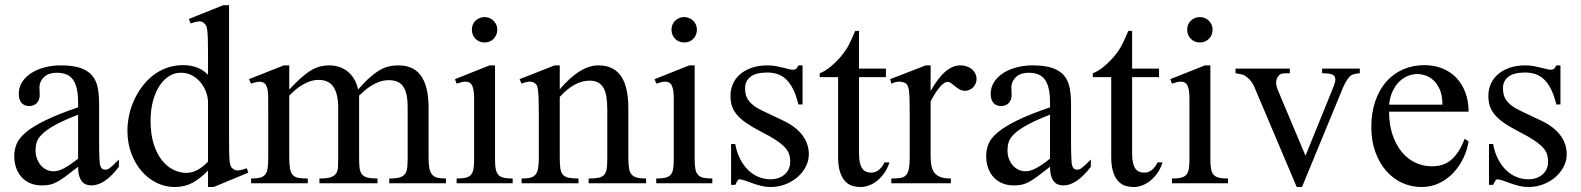

<svg xmlns="http://www.w3.org/2000/svg" viewBox="-20 -715 6167 749"><path d="M443.8 -64.5Q388.7 8.3 336.9 8.3Q326.2 8.3 316.7 4.9Q307.1 1.5 300 -6.8Q293 -15.1 288.8 -29.1Q284.7 -43 284.7 -64.5Q255.4 -41.5 236.1 -27.1Q216.8 -12.7 201.9 -4.9Q187 2.9 173.6 5.6Q160.2 8.3 142.6 8.3Q118.7 8.3 99.1 0.2Q79.6 -7.8 65.4 -22.7Q51.3 -37.6 43.5 -58.8Q35.6 -80.1 35.6 -106Q35.6 -130.9 44.7 -153.3Q53.7 -175.8 80.6 -198.5Q107.4 -221.2 156.2 -245.1Q205.1 -269 284.7 -296.4V-314.9Q284.7 -347.2 279.5 -369.1Q274.4 -391.1 264.2 -405Q253.9 -418.9 238.3 -425Q222.7 -431.2 201.2 -431.2Q170.4 -431.2 152.8 -415.3Q135.3 -399.4 133.8 -376.5L134.8 -347.2Q135.7 -326.2 124.3 -313.7Q112.8 -301.3 94.2 -301.3Q74.7 -301.3 64 -313.7Q53.2 -326.2 53.2 -348.1Q53.2 -374.5 66.7 -395.3Q80.1 -416 102.8 -430.4Q125.5 -444.8 155 -452.4Q184.6 -460 216.8 -460Q265.1 -460 294.7 -449.5Q324.2 -439 340.3 -419.2Q356.4 -399.4 361.6 -371.1Q366.7 -342.8 366.7 -307.6V-155.3Q366.7 -124 367.7 -104Q368.7 -84 369.1 -77.1Q371.6 -64 376.5 -58.6Q381.3 -53.2 390.6 -53.2Q395 -53.2 398.9 -54.4Q402.8 -55.7 408.2 -59.6Q413.6 -63.5 421.9 -71.3Q430.2 -79.1 443.8 -92.8ZM284.7 -267.6Q228 -245.6 195.1 -227.3Q162.1 -209 145 -192.4Q127.9 -175.8 123.3 -160.4Q118.7 -145 118.7 -128.9Q118.7 -111.3 124 -96.7Q129.4 -82 138.4 -71Q147.5 -60.1 159.9 -53.7Q172.4 -47.4 186.5 -46.9Q205.6 -45.9 229.7 -58.6Q253.9 -71.3 284.7 -96.2Z M813.5 14.6H791.5V-49.8Q761.7 -18.6 731 -2Q700.2 14.6 661.1 14.6Q624 14.6 590.6 -2Q557.1 -18.6 532 -47.9Q506.8 -77.1 491.9 -117.4Q477.1 -157.7 477.1 -205.1Q477.1 -233.9 483.4 -264.2Q489.7 -294.4 502.4 -322.8Q515.1 -351.1 533.7 -376.2Q552.2 -401.4 576.2 -420.2Q600.1 -439 629.9 -450Q659.7 -460.9 694.3 -460.9Q723.6 -460.9 747.8 -451.9Q772 -442.9 791.5 -423.3V-506.3Q791.5 -543.5 790.8 -564.9Q790 -586.4 788.3 -598.4Q786.6 -610.4 783.7 -615.2Q780.8 -620.1 776.4 -624.5Q768.1 -632.8 755.6 -631.6Q743.2 -630.4 723.6 -623.5L716.8 -641.1L851.1 -694.8H873.5V-177.2Q873.5 -141.1 874 -119.4Q874.5 -97.7 876 -85Q877.4 -72.3 880.4 -66.4Q883.3 -60.5 888.7 -56.6Q897.5 -49.3 910.4 -50.3Q923.3 -51.3 942.9 -58.6L948.7 -41.5ZM791.5 -315.9Q791.5 -334.5 784.4 -354.5Q777.3 -374.5 764.2 -391.4Q751 -408.2 731.9 -419.4Q712.9 -430.7 688.5 -431.2Q663.6 -432.1 641.6 -419.2Q619.6 -406.2 603.3 -381.8Q586.9 -357.4 577.1 -322.3Q567.4 -287.1 567.4 -244.1Q567.4 -189.9 580.1 -151.4Q592.8 -112.8 612.8 -88.4Q632.8 -64 657.2 -52.5Q681.6 -41 705.1 -40.5Q728.5 -40.5 749.5 -51.5Q770.5 -62.5 791.5 -84.5Z M1498.5 0V-18.6Q1524.9 -18.6 1539.3 -22.9Q1553.7 -27.3 1560.5 -37.1Q1567.4 -46.9 1568.8 -62.7Q1570.3 -78.6 1570.3 -101.1V-294.4Q1570.3 -324.7 1565.9 -345.2Q1561.5 -365.7 1552.2 -378.4Q1543 -391.1 1529.1 -396.7Q1515.1 -402.3 1496.6 -402.3Q1485.8 -402.3 1472.9 -399.7Q1460 -397 1445.6 -390.1Q1431.2 -383.3 1415 -371.6Q1398.9 -359.9 1380.9 -341.8V-101.1Q1380.9 -77.1 1382.6 -61.3Q1384.3 -45.4 1391.4 -35.9Q1398.4 -26.4 1412.8 -22.5Q1427.2 -18.6 1452.6 -18.6V0H1226.1V-18.6Q1254.4 -18.6 1269.5 -23.4Q1284.7 -28.3 1291.3 -38.6Q1297.9 -48.8 1298.6 -64.5Q1299.3 -80.1 1299.3 -101.1V-294.4Q1299.3 -324.2 1293.9 -345Q1288.6 -365.7 1278.8 -378.7Q1269 -391.6 1254.9 -397.5Q1240.7 -403.3 1223.1 -403.3Q1205.6 -403.3 1189.2 -397.7Q1172.9 -392.1 1158.4 -383.3Q1144 -374.5 1131.3 -363.5Q1118.7 -352.5 1108.4 -341.8V-101.1Q1108.4 -72.8 1111.6 -56.4Q1114.7 -40 1122.8 -31.7Q1130.9 -23.4 1145 -21Q1159.2 -18.6 1180.7 -18.6V0H959.5V-18.6Q981 -18.6 993.9 -21.7Q1006.8 -24.9 1014.2 -33.7Q1021.5 -42.5 1023.9 -58.6Q1026.4 -74.7 1026.4 -101.1V-272.5Q1026.4 -309.6 1026.1 -336.2Q1025.9 -362.8 1020.3 -377.7Q1014.6 -392.6 1000.7 -395.5Q986.8 -398.4 959.5 -388.7L951.2 -406.2L1087.4 -460H1108.4V-365.7Q1135.7 -395 1157 -413.6Q1178.2 -432.1 1196.5 -442.4Q1214.8 -452.6 1231 -456.3Q1247.1 -460 1263.7 -460Q1283.7 -460 1301.8 -454.3Q1319.8 -448.7 1334.7 -437.3Q1349.6 -425.8 1360.6 -408Q1371.6 -390.1 1377 -365.7Q1401.9 -394.5 1422.4 -412.6Q1442.9 -430.7 1461.4 -441.4Q1480 -452.1 1497.6 -456.1Q1515.1 -460 1533.7 -460Q1561 -460 1582.8 -451.2Q1604.5 -442.4 1619.9 -422.6Q1635.3 -402.8 1643.6 -371.3Q1651.9 -339.8 1651.9 -294.4V-101.1Q1651.9 -75.7 1654.8 -59.6Q1657.7 -43.5 1665.5 -34.2Q1673.3 -24.9 1686.3 -21.7Q1699.2 -18.6 1719.7 -18.6V0Z M1919.9 -599.6Q1919.9 -578.6 1906 -564Q1892.1 -549.3 1870.6 -549.3Q1849.1 -549.3 1835 -563.5Q1820.8 -577.6 1820.8 -599.6Q1820.8 -610.4 1824.7 -619.4Q1828.6 -628.4 1835.4 -634.8Q1842.3 -641.1 1851.3 -644.8Q1860.4 -648.4 1870.6 -648.4Q1880.9 -648.4 1889.9 -644.5Q1898.9 -640.6 1905.5 -634Q1912.1 -627.4 1916 -618.7Q1919.9 -609.9 1919.9 -599.6ZM1761.2 0V-18.6Q1782.2 -18.6 1795.7 -21.5Q1809.1 -24.4 1816.7 -32.5Q1824.2 -40.5 1826.9 -54.9Q1829.6 -69.3 1829.6 -91.8V-331.1Q1829.6 -363.3 1822.5 -379.9Q1815.4 -396.5 1795.9 -396.5Q1789.1 -396.5 1780.8 -394.5Q1772.5 -392.6 1761.2 -388.7L1754.9 -406.2L1890.1 -460H1911.1V-91.8Q1911.1 -69.3 1914.1 -54.9Q1917 -40.5 1924.6 -32.5Q1932.1 -24.4 1945.6 -21.5Q1959 -18.6 1980 -18.6V0Z M2276.4 0V-18.6Q2301.3 -18.6 2315.7 -21.7Q2330.1 -24.9 2337.6 -33.9Q2345.2 -43 2347.2 -59.1Q2349.1 -75.2 2349.1 -101.1V-283.7Q2349.1 -314 2345.7 -336.2Q2342.3 -358.4 2334 -372.6Q2325.7 -386.7 2312.5 -393.6Q2299.3 -400.4 2279.3 -400.4Q2251 -400.4 2221.9 -384.8Q2192.9 -369.1 2163.6 -336.9V-101.1Q2163.6 -74.7 2165.8 -58.6Q2168 -42.5 2175.8 -33.7Q2183.6 -24.9 2198 -21.7Q2212.4 -18.6 2236.8 -18.6V0H2014.6V-18.6Q2035.6 -18.6 2048.8 -21.7Q2062 -24.9 2069.3 -34.2Q2076.7 -43.5 2079.3 -59.6Q2082 -75.7 2082 -101.1V-267.6Q2082 -307.6 2081.1 -330.6Q2080.1 -353.5 2078.4 -365.7Q2076.7 -377.9 2074 -382.3Q2071.3 -386.7 2067.4 -389.6Q2051.3 -403.8 2014.6 -388.7L2006.8 -406.2L2143.6 -460H2163.6V-366.7Q2243.2 -460 2314 -460Q2346.7 -460 2369.1 -448Q2391.6 -436 2405.3 -414.1Q2418.9 -392.1 2425 -361.3Q2431.2 -330.6 2431.2 -293V-101.1Q2431.2 -76.2 2433.6 -60.1Q2436 -43.9 2443.4 -34.9Q2450.7 -25.9 2464.4 -22.2Q2478 -18.6 2500.5 -18.6V0Z M2698.7 -599.6Q2698.7 -578.6 2684.8 -564Q2670.9 -549.3 2649.4 -549.3Q2627.9 -549.3 2613.8 -563.5Q2599.6 -577.6 2599.6 -599.6Q2599.6 -610.4 2603.5 -619.4Q2607.4 -628.4 2614.3 -634.8Q2621.1 -641.1 2630.1 -644.8Q2639.2 -648.4 2649.4 -648.4Q2659.7 -648.4 2668.7 -644.5Q2677.7 -640.6 2684.3 -634Q2690.9 -627.4 2694.8 -618.7Q2698.7 -609.9 2698.7 -599.6ZM2540 0V-18.6Q2561 -18.6 2574.5 -21.5Q2587.9 -24.4 2595.5 -32.5Q2603 -40.5 2605.7 -54.9Q2608.4 -69.3 2608.4 -91.8V-331.1Q2608.4 -363.3 2601.3 -379.9Q2594.2 -396.5 2574.7 -396.5Q2567.9 -396.5 2559.6 -394.5Q2551.3 -392.6 2540 -388.7L2533.7 -406.2L2668.9 -460H2689.9V-91.8Q2689.9 -69.3 2692.9 -54.9Q2695.8 -40.5 2703.4 -32.5Q2710.9 -24.4 2724.4 -21.5Q2737.8 -18.6 2758.8 -18.6V0Z M3135.3 -112.8Q3135.3 -87.4 3123 -64.2Q3110.8 -41 3090.3 -23.4Q3069.8 -5.9 3042.7 4.4Q3015.6 14.6 2985.8 14.6Q2967.8 14.6 2950.9 10.5Q2934.1 6.3 2918.7 1Q2903.3 -4.4 2889.9 -9.3Q2876.5 -14.2 2865.2 -15.6Q2859.9 -15.6 2855.5 -7.8Q2851.1 0 2848.1 6.3H2832V-153.3H2848.1Q2854.5 -119.1 2867.9 -93.5Q2881.3 -67.9 2899.7 -50.5Q2918 -33.2 2939.9 -24.4Q2961.9 -15.6 2985.8 -15.6Q3003.9 -15.6 3018.1 -21Q3032.2 -26.4 3042 -35.4Q3051.8 -44.4 3057.1 -56.4Q3062.5 -68.4 3062.5 -81.5Q3063 -98.1 3058.8 -112.1Q3054.7 -126 3042.5 -139.4Q3030.3 -152.8 3008.1 -167.7Q2985.8 -182.6 2949.2 -201.2Q2913.6 -219.7 2890.4 -235.8Q2867.2 -252 2853.8 -268.6Q2840.3 -285.2 2835 -302.7Q2829.6 -320.3 2829.6 -340.8Q2829.6 -365.7 2839.1 -387.5Q2848.6 -409.2 2867.2 -425.3Q2885.7 -441.4 2912.8 -450.7Q2939.9 -460 2975.1 -460Q2990.2 -460 3005.1 -457.3Q3020 -454.6 3033.2 -451.4Q3046.4 -448.2 3056.6 -445.6Q3066.9 -442.9 3072.8 -442.9Q3079.6 -442.9 3084.2 -445.6Q3088.9 -448.2 3094.7 -460H3110.8V-307.6H3094.7Q3085.9 -343.8 3073.7 -367.7Q3061.5 -391.6 3046.4 -405.8Q3031.2 -419.9 3012.9 -426Q2994.6 -432.1 2973.6 -432.1Q2928.7 -432.1 2908 -415.8Q2887.2 -399.4 2886.7 -373.5Q2886.2 -360.4 2888.9 -347.9Q2891.6 -335.4 2899.7 -324Q2907.7 -312.5 2922.1 -301.8Q2936.5 -291 2960 -280.3L3032.2 -246.1Q3083 -222.7 3109.1 -189Q3135.3 -155.3 3135.3 -112.8Z M3449.7 -81.5Q3441.9 -56.6 3428.7 -38.6Q3415.5 -20.5 3400.4 -8.8Q3385.3 2.9 3368.9 8.8Q3352.5 14.6 3337.9 14.6Q3321.8 14.6 3306.2 10.3Q3290.5 5.9 3277.8 -7.1Q3265.1 -20 3257.3 -43.2Q3249.5 -66.4 3249.5 -104V-414.1H3177.7V-429.2Q3197.8 -436.5 3220 -454.8Q3242.2 -473.1 3261.2 -495.6Q3268.1 -503.9 3273.4 -511.2Q3278.8 -518.6 3285.2 -529.1Q3291.5 -539.6 3298.8 -555.2Q3306.2 -570.8 3316.4 -594.7H3331.1V-447.3H3436V-414.1H3331.1V-115.7Q3331.1 -93.8 3334.5 -79.6Q3337.9 -65.4 3344 -57.1Q3350.1 -48.8 3358.2 -45.4Q3366.2 -42 3375.5 -41.5Q3393.6 -40.5 3407.5 -51.5Q3421.4 -62.5 3430.2 -81.5Z M3789.6 -406.2Q3789.6 -397.5 3786.1 -389.2Q3782.7 -380.9 3776.6 -374.8Q3770.5 -368.7 3762.5 -364.7Q3754.4 -360.8 3745.1 -360.8Q3732.9 -360.8 3723.4 -366.2Q3713.9 -371.6 3706.1 -378.2Q3698.2 -384.8 3690.9 -390.1Q3683.6 -395.5 3675.8 -395.5Q3663.6 -395.5 3646.2 -375.2Q3628.9 -355 3610.4 -319.3V-104Q3610.4 -83 3613.8 -66.9Q3617.2 -50.8 3626 -40Q3634.8 -29.3 3650.1 -23.9Q3665.5 -18.6 3689.5 -18.6V0H3457V-18.6Q3478 -18.6 3491.9 -20.8Q3505.9 -22.9 3513.9 -31.2Q3522 -39.6 3525.4 -56.2Q3528.8 -72.8 3528.8 -101.1V-274.4Q3528.8 -309.6 3528.1 -330.3Q3527.3 -351.1 3525.6 -362.8Q3523.9 -374.5 3521 -379.9Q3518.1 -385.3 3514.2 -389.6Q3503.4 -395.5 3490.5 -396.5Q3477.5 -397.5 3457 -388.7L3452.6 -406.2L3591.3 -460H3610.4V-359.9Q3666 -460 3726.1 -460Q3739.3 -460 3751 -456.1Q3762.7 -452.1 3771.2 -445.1Q3779.8 -438 3784.7 -428Q3789.6 -418 3789.6 -406.2Z M4235.4 -64.5Q4180.2 8.3 4128.4 8.3Q4117.7 8.3 4108.2 4.9Q4098.6 1.5 4091.6 -6.8Q4084.5 -15.1 4080.3 -29.1Q4076.2 -43 4076.2 -64.5Q4046.9 -41.5 4027.6 -27.1Q4008.3 -12.7 3993.4 -4.9Q3978.5 2.9 3965.1 5.6Q3951.7 8.3 3934.1 8.3Q3910.2 8.3 3890.6 0.2Q3871.1 -7.8 3856.9 -22.7Q3842.8 -37.6 3835 -58.8Q3827.1 -80.1 3827.1 -106Q3827.1 -130.9 3836.2 -153.3Q3845.2 -175.8 3872.1 -198.5Q3898.9 -221.2 3947.8 -245.1Q3996.6 -269 4076.2 -296.4V-314.9Q4076.2 -347.2 4071 -369.1Q4065.9 -391.1 4055.7 -405Q4045.4 -418.9 4029.8 -425Q4014.2 -431.2 3992.7 -431.2Q3961.9 -431.2 3944.3 -415.3Q3926.8 -399.4 3925.3 -376.5L3926.3 -347.2Q3927.2 -326.2 3915.8 -313.7Q3904.3 -301.3 3885.7 -301.3Q3866.2 -301.3 3855.5 -313.7Q3844.7 -326.2 3844.7 -348.1Q3844.7 -374.5 3858.2 -395.3Q3871.6 -416 3894.3 -430.4Q3917 -444.8 3946.5 -452.4Q3976.1 -460 4008.3 -460Q4056.6 -460 4086.2 -449.5Q4115.7 -439 4131.8 -419.2Q4147.9 -399.4 4153.1 -371.1Q4158.2 -342.8 4158.2 -307.6V-155.3Q4158.2 -124 4159.2 -104Q4160.2 -84 4160.6 -77.1Q4163.1 -64 4168 -58.6Q4172.9 -53.2 4182.1 -53.2Q4186.5 -53.2 4190.4 -54.4Q4194.3 -55.7 4199.7 -59.6Q4205.1 -63.5 4213.4 -71.3Q4221.7 -79.1 4235.4 -92.8ZM4076.2 -267.6Q4019.5 -245.6 3986.6 -227.3Q3953.6 -209 3936.5 -192.4Q3919.4 -175.8 3914.8 -160.4Q3910.2 -145 3910.2 -128.9Q3910.2 -111.3 3915.5 -96.7Q3920.9 -82 3929.9 -71Q3939 -60.1 3951.4 -53.7Q3963.9 -47.4 3978 -46.9Q3997.1 -45.9 4021.2 -58.6Q4045.4 -71.3 4076.2 -96.2Z M4515.1 -81.5Q4507.3 -56.6 4494.1 -38.6Q4481 -20.5 4465.8 -8.8Q4450.7 2.9 4434.3 8.8Q4418 14.6 4403.3 14.6Q4387.2 14.6 4371.6 10.3Q4356 5.9 4343.3 -7.1Q4330.6 -20 4322.8 -43.2Q4314.9 -66.4 4314.9 -104V-414.1H4243.2V-429.2Q4263.2 -436.5 4285.4 -454.8Q4307.6 -473.1 4326.7 -495.6Q4333.5 -503.9 4338.9 -511.2Q4344.2 -518.6 4350.6 -529.1Q4356.9 -539.6 4364.3 -555.2Q4371.6 -570.8 4381.8 -594.7H4396.5V-447.3H4501.5V-414.1H4396.5V-115.7Q4396.5 -93.8 4399.9 -79.6Q4403.3 -65.4 4409.4 -57.1Q4415.5 -48.8 4423.6 -45.4Q4431.6 -42 4440.9 -41.5Q4459 -40.5 4472.9 -51.5Q4486.8 -62.5 4495.6 -81.5Z M4710.4 -599.6Q4710.4 -578.6 4696.5 -564Q4682.6 -549.3 4661.1 -549.3Q4639.6 -549.3 4625.5 -563.5Q4611.3 -577.6 4611.3 -599.6Q4611.3 -610.4 4615.2 -619.4Q4619.1 -628.4 4626 -634.8Q4632.8 -641.1 4641.8 -644.8Q4650.9 -648.4 4661.1 -648.4Q4671.4 -648.4 4680.4 -644.5Q4689.5 -640.6 4696 -634Q4702.6 -627.4 4706.5 -618.7Q4710.4 -609.9 4710.4 -599.6ZM4551.8 0V-18.6Q4572.8 -18.6 4586.2 -21.5Q4599.6 -24.4 4607.2 -32.5Q4614.7 -40.5 4617.4 -54.9Q4620.1 -69.3 4620.1 -91.8V-331.1Q4620.1 -363.3 4613 -379.9Q4606 -396.5 4586.4 -396.5Q4579.6 -396.5 4571.3 -394.5Q4563 -392.6 4551.8 -388.7L4545.4 -406.2L4680.7 -460H4701.7V-91.8Q4701.7 -69.3 4704.6 -54.9Q4707.5 -40.5 4715.1 -32.5Q4722.7 -24.4 4736.1 -21.5Q4749.5 -18.6 4770.5 -18.6V0Z M5284.7 -429.2Q5271.5 -428.2 5262.9 -426Q5254.4 -423.8 5248 -419.4Q5239.7 -411.1 5232.4 -399.4Q5225.1 -387.7 5217.8 -370.1L5059.1 14.6H5038.6L4877.9 -364.7Q4873 -377 4868.2 -385.7Q4863.3 -394.5 4857.9 -400.9Q4852.5 -407.2 4846.7 -412.1Q4840.8 -417 4834 -421.4Q4829.6 -423.8 4821.3 -425.3Q4813 -426.8 4799.8 -429.2V-447.3H5011.7V-429.2H4997.6Q4988.3 -429.2 4980.5 -427.5Q4972.7 -425.8 4968.8 -420.4Q4959 -410.2 4958.3 -394.5Q4957.5 -378.9 4968.8 -354.5L5072.8 -107.4L5177.2 -364.7Q5186 -385.3 5188.5 -397.5Q5190.9 -409.7 5185.5 -418Q5184.1 -419.9 5181.4 -421.9Q5178.7 -423.8 5173.6 -425.5Q5168.5 -427.2 5159.9 -428.2Q5151.4 -429.2 5137.7 -429.2V-447.3H5284.7Z M5709 -163.6Q5704.1 -130.9 5689 -98.9Q5673.8 -66.9 5650.4 -41.7Q5627 -16.6 5595.2 -1Q5563.5 14.6 5524.9 14.6Q5485.4 14.6 5449.7 -1.7Q5414.1 -18.1 5387.5 -48.6Q5360.8 -79.1 5345.2 -122.3Q5329.6 -165.5 5329.6 -218.8Q5329.6 -275.4 5345 -320.3Q5360.4 -365.2 5387.9 -396.5Q5415.5 -427.7 5453.6 -444.3Q5491.7 -460.9 5537.1 -460.9Q5574.2 -460.9 5605.7 -448.5Q5637.2 -436 5660.2 -412.6Q5683.1 -389.2 5696 -355.5Q5709 -321.8 5709 -279.3H5398.9Q5398.9 -229.5 5412.1 -189.9Q5425.3 -150.4 5447.8 -123Q5470.2 -95.7 5499.8 -81.3Q5529.3 -66.9 5562 -66.4Q5584 -65.9 5602.8 -71Q5621.6 -76.2 5637.7 -88.6Q5653.8 -101.1 5667.7 -121.8Q5681.6 -142.6 5693.4 -173.3ZM5606.9 -306.6Q5606.9 -343.8 5596.2 -366.9Q5585.4 -390.1 5570.3 -403.3Q5555.2 -416.5 5538.6 -421.4Q5522 -426.3 5509.8 -426.3Q5490.2 -426.3 5471.4 -418.5Q5452.6 -410.6 5437.5 -395.5Q5422.4 -380.4 5412.1 -357.9Q5401.9 -335.4 5398.9 -306.6Z M6091.8 -112.8Q6091.8 -87.4 6079.6 -64.2Q6067.4 -41 6046.9 -23.4Q6026.4 -5.9 5999.3 4.4Q5972.2 14.6 5942.4 14.6Q5924.3 14.6 5907.5 10.5Q5890.6 6.3 5875.2 1Q5859.9 -4.4 5846.4 -9.3Q5833 -14.2 5821.8 -15.6Q5816.4 -15.6 5812 -7.8Q5807.6 0 5804.7 6.3H5788.6V-153.3H5804.7Q5811 -119.1 5824.5 -93.5Q5837.9 -67.9 5856.2 -50.5Q5874.5 -33.2 5896.5 -24.4Q5918.5 -15.6 5942.4 -15.6Q5960.4 -15.6 5974.6 -21Q5988.8 -26.4 5998.5 -35.4Q6008.3 -44.4 6013.7 -56.4Q6019 -68.4 6019 -81.5Q6019.5 -98.1 6015.4 -112.1Q6011.2 -126 5999 -139.4Q5986.8 -152.8 5964.6 -167.7Q5942.4 -182.6 5905.8 -201.2Q5870.1 -219.7 5846.9 -235.8Q5823.7 -252 5810.3 -268.6Q5796.9 -285.2 5791.5 -302.7Q5786.1 -320.3 5786.1 -340.8Q5786.1 -365.7 5795.7 -387.5Q5805.2 -409.2 5823.7 -425.3Q5842.3 -441.4 5869.4 -450.7Q5896.5 -460 5931.6 -460Q5946.8 -460 5961.7 -457.3Q5976.6 -454.6 5989.7 -451.4Q6002.9 -448.2 6013.2 -445.6Q6023.4 -442.9 6029.3 -442.9Q6036.1 -442.9 6040.8 -445.6Q6045.4 -448.2 6051.3 -460H6067.4V-307.6H6051.3Q6042.5 -343.8 6030.3 -367.7Q6018.1 -391.6 6002.9 -405.8Q5987.8 -419.9 5969.5 -426Q5951.2 -432.1 5930.2 -432.1Q5885.3 -432.1 5864.5 -415.8Q5843.8 -399.4 5843.3 -373.5Q5842.8 -360.4 5845.5 -347.9Q5848.1 -335.4 5856.2 -324Q5864.3 -312.5 5878.7 -301.8Q5893.1 -291 5916.5 -280.3L5988.8 -246.1Q6039.6 -222.7 6065.7 -189Q6091.8 -155.3 6091.8 -112.8Z"/></svg>

Font: Doulos SIL CyrE
Style: Regular
Weight: 400
Designer: Walt Agee, Victor Gaultney, Peter Martin, Debbi Hosken, Becca Hirsbrunner
Foundry: SIL International
Version: Version 5.000